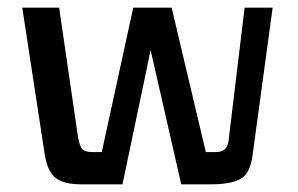

<svg xmlns="http://www.w3.org/2000/svg" viewBox="-20 -480 775 500"><path d="M190 0Q146 0 124.5 -17Q103 -34 96 -81L38 -460H134L183 -124Q187 -100 194 -92Q201 -84 220 -84H245L327 -460H427L516 -84H543Q571 -84 575 -112L617 -460H690L638 -78Q632 -28 606.5 -14Q581 0 531 0H452L381 -311L372 -350L364 -310L299 0Z"/></svg>

Font: Genos Medium
Style: Regular
Weight: 500
Designer: Robert E. Leuschke
Foundry: Robert E. Leuschke
Version: Version 1.010; ttfautohint (v1.8.3)